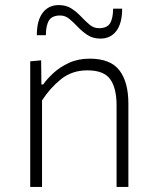

<svg xmlns="http://www.w3.org/2000/svg" viewBox="-20 -736 610 756"><path d="M99 0V-494.5L142 -498.5L143 -403.5H150Q165 -425 190.5 -448.5Q216 -472 251.8 -488.5Q287.5 -505 333.5 -505Q415 -505 450.2 -459Q485.5 -413 485.5 -327.5V0H439V-321Q439 -389 414 -424Q389 -459 324 -459Q263.5 -459 220.2 -424.2Q177 -389.5 145.5 -340.5V0ZM375 -584Q346 -584 325 -597.8Q304 -611.5 287 -629.5Q270 -647.5 253.5 -661.2Q237 -675 217 -675Q185.5 -675 173.2 -656Q161 -637 160.5 -597.5H125Q125 -655 148 -685.5Q171 -716 211.5 -716Q241 -716 261.8 -702.2Q282.5 -688.5 299.5 -670.5Q316.5 -652.5 332.8 -638.8Q349 -625 369.5 -625Q401 -625 413 -643.8Q425 -662.5 425.5 -702H461Q461 -644.5 438.2 -614.2Q415.5 -584 375 -584Z"/></svg>

Font: Heraclito ExtraLight
Style: Regular
Weight: 200
Designer: Kostas Bartsokas (font) & Cristiano Sobral (main changes)
Foundry: Kostas Bartsokas (font) & Cristiano Sobral (main changes)
Version: Version 1.00;July 8, 2020;FontCreator 13.0.0.2655 64-bit